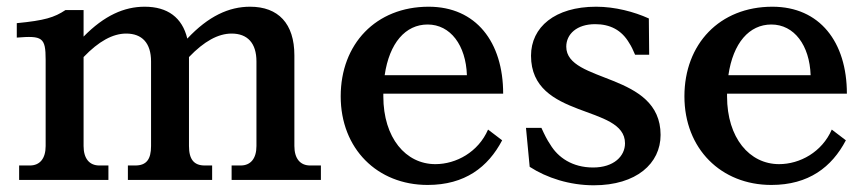

<svg xmlns="http://www.w3.org/2000/svg" viewBox="-20 -536 2578 572"><path d="M229 -101V-366C274 -413 316 -436 356 -436C403 -436 430 -408 430 -353V-101C430 -61 416 -43 383 -43H361V0H612V-43H590C558 -43 543 -61 543 -101V-366C588 -413 630 -436 670 -436C717 -436 744 -408 744 -353V-101C744 -64 727 -43 697 -43H670V0H936V-43H904C874 -43 857 -64 857 -101V-371C857 -466 809 -516 725 -516C662 -516 601 -488 538 -421C523 -484 479 -516 411 -516C350 -516 291 -490 229 -427V-506H175C142 -484 113 -475 30 -467V-424C106 -430 116 -425 116 -358V-101C116 -64 99 -43 69 -43H37V0H303V-43H276C246 -43 229 -64 229 -101Z M995 -249C995 -93 1104 15 1254 15C1365 15 1434 -38 1476 -118L1434 -150C1405 -83 1339 -47 1277 -47C1189 -47 1122 -125 1122 -249V-257H1479C1479 -411 1398 -516 1257 -516C1100 -516 995 -405 995 -249ZM1126 -312C1140 -408 1188 -463 1254 -463C1322 -463 1368 -401 1371 -312Z M1667 -397C1667 -434 1698 -464 1753 -464C1797 -464 1832 -447 1855 -407C1860 -400 1867 -385 1872 -373H1914L1913 -481C1869 -501 1812 -516 1756 -516C1633 -516 1562 -455 1562 -370C1562 -179 1842 -226 1842 -109C1842 -71 1809 -37 1747 -37C1685 -37 1642 -67 1619 -106C1610 -119 1602 -135 1593 -155H1547L1558 -39C1609 -6 1677 16 1749 16C1876 16 1948 -49 1948 -134C1948 -322 1667 -287 1667 -397Z M2019 -249C2019 -93 2128 15 2278 15C2389 15 2458 -38 2500 -118L2458 -150C2429 -83 2363 -47 2301 -47C2213 -47 2146 -125 2146 -249V-257H2503C2503 -411 2422 -516 2281 -516C2124 -516 2019 -405 2019 -249ZM2150 -312C2164 -408 2212 -463 2278 -463C2346 -463 2392 -401 2395 -312Z"/></svg>

Font: LT Superior Serif Semibold
Style: Regular
Weight: 600
Designer: Daniel Lyons
Foundry: LyonsType
Version: Version 2.120;FEAKit 1.0